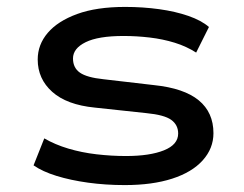

<svg xmlns="http://www.w3.org/2000/svg" viewBox="-20 -526 706 555"><path d="M341 9Q285 9 234.5 2Q184 -5 143.5 -17.5Q103 -30 77 -48L108 -126Q139 -108 177.5 -96.5Q216 -85 259 -80Q302 -75 344 -75Q413 -75 454 -91.5Q495 -108 495 -140Q495 -165 475 -179.5Q455 -194 403 -199L254 -215Q173 -223 131 -260.5Q89 -298 89 -354Q89 -397 118 -431Q147 -465 203 -485.5Q259 -506 342 -506Q393 -506 440 -499.5Q487 -493 524.5 -480Q562 -467 584 -448L547 -374Q519 -392 485 -402.5Q451 -413 413 -417.5Q375 -422 337 -422Q264 -422 227.5 -404Q191 -386 191 -357Q191 -330 211 -316Q231 -302 279 -297L425 -280Q512 -271 554.5 -236Q597 -201 597 -141Q597 -97 566 -62.5Q535 -28 477.5 -9.5Q420 9 341 9Z"/></svg>

Font: Nunito Sans 7pt Expanded Medium
Style: Regular
Weight: 500
Width: 7
Designer: Vernon Adams
Foundry: Vernon Adams
Version: Version 3.101;gftools[0.9.27]